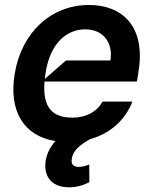

<svg xmlns="http://www.w3.org/2000/svg" viewBox="-20 -573 630 789"><path d="M345.9 -552.6C188.6 -552.6 67.8 -437.9 40.5 -269.9C14.9 -117.2 77.4 -13.8 207.7 6.7C181.1 36.2 167.3 70.7 166.2 103C164.1 163.7 202.4 196.7 264.2 196.7C299.4 196.7 328.8 185.4 347.3 175.4L346.6 103C335.9 106.9 321.7 112.9 304 112.9C279.5 112.9 270.6 100.1 275.6 77.4C280.2 44.7 311.1 20.6 350.5 -1.4C432.2 -24.1 493.6 -78.1 524.1 -155.5H401.3C378.6 -113.3 332.4 -89.5 277.7 -89.5C193.5 -89.5 154.5 -133.2 163 -237.9H542.6L549 -277C580.3 -468.4 479 -552.6 345.9 -552.6ZM251.4 -324.6 164.1 -248.6C165.1 -258.2 166.5 -268.5 168.3 -279.1C186.8 -390.3 249.6 -452.4 330.3 -452.4C404.1 -452.4 445 -398.4 433.9 -324.6Z"/></svg>

Font: Riot Sans 2.0
Style: Bold Italic
Weight: 600
Italic angle: -9.39999°
Designer: Rasmus Andersson
Foundry: rsms
Version: Version 3.006;hotconv 1.0.109;makeotfexe 2.5.65596